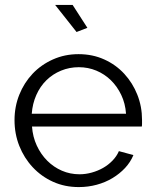

<svg xmlns="http://www.w3.org/2000/svg" viewBox="-20 -750 627 780"><path d="M300 10Q243 10 195.5 -11.5Q148 -33 113 -70.5Q78 -108 58.5 -157Q39 -206 39 -262Q39 -317 58.5 -365.5Q78 -414 112.5 -450.5Q147 -487 195 -508.5Q243 -530 299 -530Q356 -530 403.5 -508.5Q451 -487 485 -450Q519 -413 538 -365Q557 -317 557 -263Q557 -255 557 -247Q557 -239 556 -236H110Q113 -194 129.5 -158.5Q146 -123 172 -97Q198 -71 231.5 -56.5Q265 -42 303 -42Q328 -42 353 -49Q378 -56 399 -68Q420 -80 437 -97.5Q454 -115 463 -136L522 -120Q510 -91 488 -67.5Q466 -44 437 -26.5Q408 -9 373 0.5Q338 10 300 10ZM492 -288Q489 -330 472.5 -364.5Q456 -399 430.5 -424Q405 -449 371.5 -463Q338 -477 300 -477Q262 -477 228 -463Q194 -449 168.5 -424Q143 -399 127.5 -364Q112 -329 109 -288ZM204 -730H275L335 -637L291 -620Z"/></svg>

Font: PTCRaleway
Style: Regular
Weight: 400
Designer: Matt McInerney, Pablo Impallari, Rodrigo Fuenzalida
Foundry: Matt McInerney, Pablo Impallari, Rodrigo Fuenzalida
Version: Version 3.000g; ttfautohint (v1.5) -l 8 -r 28 -G 28 -x 14 -D